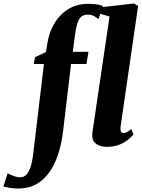

<svg xmlns="http://www.w3.org/2000/svg" viewBox="-156 -837 818 1108"><path d="M117.5 -587.5Q124.5 -633 143.2 -673.8Q162 -714.5 191.5 -746.5Q221 -778.5 261.5 -796.8Q302 -815 353 -815Q375.5 -815 397.5 -812.2Q419.5 -809.5 438.5 -802.5L412 -726.5Q401.5 -736 387 -744.2Q372.5 -752.5 348.5 -752.5Q326 -752.5 311.8 -739.5Q297.5 -726.5 289.8 -700.5Q282 -674.5 276.5 -634.5L264 -538H354.5L343 -467.5H254L207.5 -76Q199 -7 179.8 52.5Q160.5 112 129.2 156.5Q98 201 53 226Q8 251 -51.5 251Q-76.5 251 -99.8 247Q-123 243 -136.5 239.5L-112 163Q-106 166.5 -93 172.2Q-80 178 -65.5 182.2Q-51 186.5 -39.5 186.5Q-20.5 186.5 -6 173Q8.5 159.5 18.5 132.2Q28.5 105 34 64.5L97.5 -467.5H38.5L46.5 -507.5L109 -536.5ZM539.5 -104Q538 -86.5 542.2 -78Q546.5 -69.5 557 -69.5Q564.5 -69.5 574.5 -73.8Q584.5 -78 601.5 -92L614.5 -61Q603.5 -48 583.5 -31.2Q563.5 -14.5 532.5 -2Q501.5 10.5 458.5 10.5Q439 10.5 419.8 4Q400.5 -2.5 388.2 -17.2Q376 -32 376 -56Q376 -61.5 377 -69Q378 -76.5 379 -84.2Q380 -92 381 -97.5L476 -741.5L410 -761.5L417.5 -794L617.5 -817L641 -802.5Z"/></svg>

Font: Merriweather 60pt Black
Style: Italic
Weight: 900
Italic angle: -7.8°
Version: Version 2.101